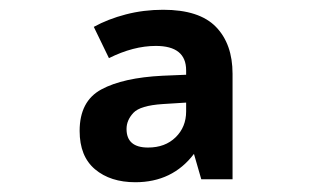

<svg xmlns="http://www.w3.org/2000/svg" viewBox="-20 -742 640 393"><path d="M239 -478Q239 -496 253 -511Q267 -526 313 -529L361 -532V-514Q361 -482 339.5 -461Q318 -440 283 -440Q239 -440 239 -478ZM377 -427 392 -375H456V-591Q456 -652 422 -687Q388 -722 314 -722Q274 -722 237.5 -712.5Q201 -703 172 -687L203 -623Q253 -648 299 -648Q361 -648 361 -598V-589L313 -587Q232 -583 187.5 -559Q143 -535 143 -474Q143 -422 174.5 -395.5Q206 -369 257 -369Q333 -369 377 -427Z"/></svg>

Font: Noto Sans Mono UI
Style: Bold
Weight: 700
Designer: Monotype Design team
Foundry: Monotype Imaging Inc.
Version: 1.000